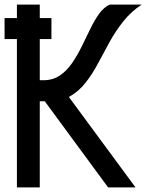

<svg xmlns="http://www.w3.org/2000/svg" viewBox="-30 -820 650 840"><path d="M-10 -649V-741H195V-649ZM66 -377V-469H160Q201 -469 231.5 -489.5Q262 -510 285 -543.5Q308 -577 327.5 -616.5Q347 -656 365 -693.5Q383 -731 403.5 -759.5Q424 -788 450 -800H590Q543 -769 509 -726Q475 -683 449 -635.5Q423 -588 398.5 -542Q374 -496 345 -459Q316 -422 278 -399.5Q240 -377 186 -377ZM44 0V-800H144V0ZM443 0 124 -434 224 -460 563 0Z"/></svg>

Font: Victor Mono
Style: Bold
Weight: 700
Monospace: yes
Designer: Rune Bjørnerås
Version: Version 1.561;gftools[0.9.30]